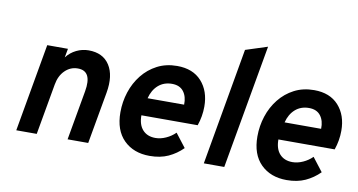

<svg xmlns="http://www.w3.org/2000/svg" viewBox="-72 -905 2049 1100"><g transform="rotate(10 952.0 -355.0)"><path d="M69.5 0 159.5 -511H280L270.5 -459.5Q294 -490 328 -506.5Q362 -523 399 -523Q482.5 -523 521 -463.2Q559.5 -403.5 541.5 -301.5L488 0H368L419 -288.5Q440.5 -410 356 -410Q313 -410 281.5 -379.2Q250 -348.5 241 -296.5L188.5 0Z M846.5 12Q753 12 696 -44.5Q639 -101 639 -205.5Q639 -266.5 657.5 -323.2Q676 -380 711.8 -425Q747.5 -470 798.5 -496.5Q849.5 -523 914 -523Q1006 -523 1056.5 -466.8Q1107 -410.5 1107 -320.5Q1107 -263.5 1088 -209H760.5Q760.5 -154 787.5 -124.5Q814.5 -95 861.5 -95Q891.5 -95 922.5 -109Q953.5 -123 976.5 -146L1037.5 -67Q1001 -30.5 954.8 -9.2Q908.5 12 846.5 12ZM778.5 -311.5H991Q992.5 -358.5 970 -387.8Q947.5 -417 902.5 -417Q855.5 -417 823.2 -388.8Q791 -360.5 778.5 -311.5Z M1160.5 0 1280 -681 1407 -722 1279.5 0Z M1643.5 12Q1550 12 1493 -44.5Q1436 -101 1436 -205.5Q1436 -266.5 1454.5 -323.2Q1473 -380 1508.8 -425Q1544.5 -470 1595.5 -496.5Q1646.5 -523 1711 -523Q1803 -523 1853.5 -466.8Q1904 -410.5 1904 -320.5Q1904 -263.5 1885 -209H1557.5Q1557.5 -154 1584.5 -124.5Q1611.5 -95 1658.5 -95Q1688.5 -95 1719.5 -109Q1750.5 -123 1773.5 -146L1834.5 -67Q1798 -30.5 1751.8 -9.2Q1705.5 12 1643.5 12ZM1575.5 -311.5H1788Q1789.5 -358.5 1767 -387.8Q1744.5 -417 1699.5 -417Q1652.5 -417 1620.2 -388.8Q1588 -360.5 1575.5 -311.5Z"/></g></svg>

Font: Overpass
Style: Bold Italic
Weight: 700
Italic angle: -10°
Designer: Delve Withrington, Dave Bailey, Thomas Jockin
Foundry: Delve Fonts LLC
Version: Version 4.000; ttfautohint (v1.8.3)